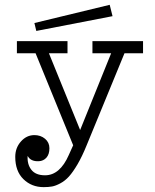

<svg xmlns="http://www.w3.org/2000/svg" viewBox="-20 -600 640 793"><path d="M433.1 -580.1 444.8 -533.2 129.9 -472.2 122.1 -504.9ZM43 47.9Q43 10.7 66.4 -15.6Q89.8 -42 122.1 -42Q147.9 -42 166 -26.9Q184.1 -11.7 184.1 12.2Q184.1 37.1 171.9 51Q159.7 64.9 140.1 65.9Q106.4 67.4 94.2 43.9Q91.8 78.6 109.6 101.3Q127.4 124 166 124Q227.5 124 264.2 40L282.2 0L127 -379.9H49.8V-430.2H258.8V-379.9H182.1L311 -63L439 -379.9H361.8V-430.2H570.8V-379.9H494.1L337.9 0Q319.3 45.9 300.3 78.4Q281.2 110.8 264.9 128.9Q248.5 147 229.2 157.2Q210 167.5 195.1 170.2Q180.2 172.9 160.2 172.9Q110.4 172.9 76.7 139.9Q43 106.9 43 47.9Z"/></svg>

Font: Compagnon Roman
Style: Regular
Weight: 400
Designer: Juliette Duhe, Lea Pradine
Foundry: Velvetyne Type Foundry
Version: Version 1.000;PS 001.000;hotconv 1.0.88;makeotf.lib2.5.64775